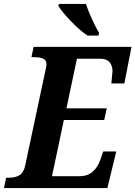

<svg xmlns="http://www.w3.org/2000/svg" viewBox="-41 -951 685 971"><path d="M-10 -52H2Q36 -52 57 -64.5Q78 -77 86 -112L189 -596Q194 -614 194 -626Q194 -647 177.5 -654.5Q161 -662 129 -662H118L129 -714H624L588 -529H522Q528 -583 528 -590Q528 -619 513 -636.5Q498 -654 465 -654H348L295 -403H499L486 -344H282L222 -60H362Q402 -60 428 -83Q454 -106 466 -142L481 -185H547L502 0H-21ZM254 -921 257 -931H394Q404 -898 424 -854.5Q444 -811 460 -784L457 -771H402Q364 -796 319 -842.5Q274 -889 254 -921Z"/></svg>

Font: Noto Serif Narrow
Style: Bold Italic
Weight: 700
Width: 4
Italic angle: -12°
Designer: Monotype Design Team
Foundry: Monotype Imaging Inc.
Version: Version 1.001